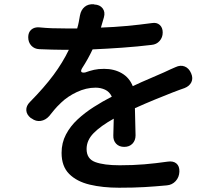

<svg xmlns="http://www.w3.org/2000/svg" viewBox="-20 -824 1040 898"><path d="M874 -481Q884 -458 875 -439.5Q866 -421 843 -412Q828 -407 819 -403.5Q810 -400 786 -391Q750 -377 705 -358.5Q660 -340 611 -318L614 -191Q614 -167 599.5 -152Q585 -137 561 -137Q537 -137 523 -152Q509 -167 510 -191L512 -269Q451 -235 418 -201.5Q385 -168 385 -127Q385 -81 425.5 -66Q466 -51 540 -51Q602 -51 655 -55.5Q708 -60 764 -68Q790 -72 805 -59.5Q820 -47 819 -21Q818 5 801.5 23Q785 41 760 43Q707 48 656.5 51Q606 54 537 54Q460 54 399.5 39.5Q339 25 303.5 -10.5Q268 -46 268 -109Q268 -156 288.5 -195Q309 -234 343 -265.5Q377 -297 418.5 -323.5Q460 -350 503 -372Q492 -395 471.5 -404.5Q451 -414 427 -414Q383 -414 339.5 -393.5Q296 -373 266 -344Q243 -322 234 -310.5Q225 -299 210 -281Q193 -262 170.5 -258.5Q148 -255 128 -270L124 -272Q104 -288 103 -308.5Q102 -329 120 -347Q187 -415 230 -473Q273 -531 302 -591H280Q248 -591 222 -592Q196 -593 164 -594Q141 -595 126.5 -610.5Q112 -626 112 -650Q112 -673 126.5 -685.5Q141 -698 164 -696Q195 -693 221.5 -692Q248 -691 286 -691H341Q346 -708 348.5 -721.5Q351 -735 354 -752Q359 -778 376 -792Q393 -806 419 -804L421 -803Q447 -802 460 -785Q473 -768 466 -743L452 -695Q512 -697 571.5 -702.5Q631 -708 690 -716Q713 -720 727 -707.5Q741 -695 741 -672Q741 -649 726.5 -632.5Q712 -616 689 -614Q623 -606 552 -601Q481 -596 413 -593Q392 -548 364 -505Q350 -481 378 -485Q400 -493 420 -497.5Q440 -502 467 -502Q514 -502 549.5 -481.5Q585 -461 601 -421Q643 -441 679 -456Q715 -471 748 -486Q760 -492 777 -499.5Q794 -507 801 -510Q824 -521 844 -513Q864 -505 874 -481Z"/></svg>

Font: Chiron GoRound TC SB
Style: Regular
Weight: 500
Designer: Ryoko NISHIZUKA 西塚涼子 (kana, bopomofo & ideographs); Paul D. Hunt (Latin, Greek & Cyrillic); Sandoll Communications 산돌커뮤니
Foundry: Adobe
Version: Version 1.000;hotconv 1.1.1;makeotfexe 2.6.0